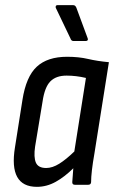

<svg xmlns="http://www.w3.org/2000/svg" viewBox="-20 -716 450 744"><path d="M123 8Q13 8 38 -145L67 -329Q81 -419 122.5 -457.5Q164 -496 240 -496Q285 -496 321.5 -487.5Q358 -479 402 -475L346 -122Q333 -48 333 -10Q332 0 322 0H270Q260 0 260 -10Q261 -22 262 -36Q263 -50 264 -64Q231 -31 196 -11.5Q161 8 123 8ZM159 -65Q183 -65 209.5 -81.5Q236 -98 268 -129L313 -414Q275 -423 238 -423Q197 -423 175 -400.5Q153 -378 145 -323L116 -148Q110 -107 119 -86Q128 -65 159 -65ZM265 -557Q256 -557 253 -567L196 -686Q195 -690 196.5 -693Q198 -696 202 -696H264Q272 -696 276 -686L320 -567Q323 -557 311 -557Z"/></svg>

Font: Sofia Sans Condensed Medium
Style: Italic
Weight: 500
Italic angle: -9°
Designer: Botio Nikoltchev, Ani Petrova
Foundry: lettersoup
Version: Version 4.101; ttfautohint (v1.8.4.7-5d5b)